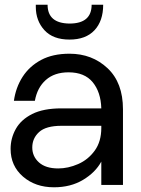

<svg xmlns="http://www.w3.org/2000/svg" viewBox="-20 -785 599 815"><path d="M275 -617Q205 -617 168.5 -657Q132 -697 132 -756V-765H182Q182 -686 275 -685Q369 -685 369 -765H418Q418 -696 381 -656.5Q344 -617 275 -617ZM209 10Q130 10 77.5 -35.5Q25 -81 25 -153Q25 -198 47 -237.5Q69 -277 116.5 -301Q164 -325 241 -325H410Q408 -394 373.5 -436Q339 -478 271 -478Q211 -478 174.5 -445.5Q138 -413 128 -357H39Q47 -414 76 -459Q105 -504 154.5 -530.5Q204 -557 275 -557Q371 -557 436.5 -495.5Q502 -434 502 -321V0H410V-99Q385 -53 332.5 -21.5Q280 10 209 10ZM227 -70Q269 -70 311.5 -88.5Q354 -107 382 -145.5Q410 -184 410 -242V-251H241Q175 -251 146 -224.5Q117 -198 117 -159Q117 -121 145.5 -95.5Q174 -70 227 -70Z"/></svg>

Font: Ulagadi Sans
Style: Regular
Weight: 400
Designer: Ninad Kale (Devanagari), Jonny Pinhorn (Latin)
Foundry: Indian Type Foundry
Version: Version 3.01;March 29, 2020;FontCreator 12.0.0.2522 64-bit; 